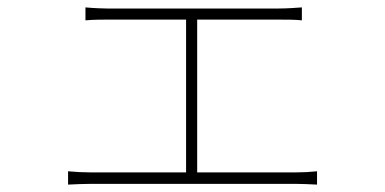

<svg xmlns="http://www.w3.org/2000/svg" viewBox="-20 -512 1040 519"><path d="M164 -49V-13C186 -14 206 -15 225 -15H779C793 -15 818 -14 837 -13V-49C818 -47 799 -46 779 -46H513V-459H733C755 -459 778 -459 796 -457V-492C779 -491 758 -489 733 -489H269C259 -489 232 -490 211 -492V-457C231 -459 260 -459 270 -459H483V-46H225C206 -46 185 -47 164 -49Z"/></svg>

Font: Noto Sans JP Thin
Style: Regular
Weight: 100
Designer: Ryoko NISHIZUKA 西塚涼子 (kana, bopomofo & ideographs); Paul D. Hunt (Latin, Greek & Cyrillic); Sandoll Communications 산돌커뮤니
Foundry: Adobe
Version: Version 2.004;hotconv 1.0.118;makeotfexe 2.5.65603